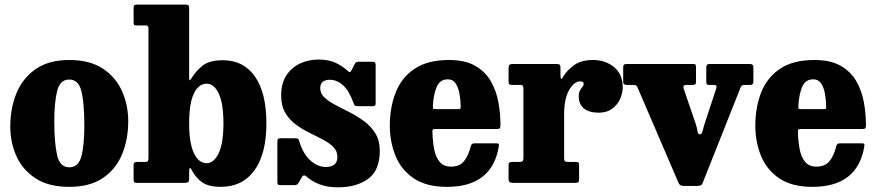

<svg xmlns="http://www.w3.org/2000/svg" viewBox="-20 -800 3834 840"><path d="M25 -246.5Q25 -326.5 52.2 -392.5Q79.5 -458.5 136.5 -498Q193.5 -537.5 283 -537.5Q373 -537.5 430 -499.8Q487 -462 514 -401Q541 -340 541 -270Q541 -190 514 -124.8Q487 -59.5 430 -21Q373 17.5 283 17.5Q193.5 17.5 136.5 -19.2Q79.5 -56 52.2 -116.2Q25 -176.5 25 -246.5ZM217.5 -270Q217.5 -174.5 229.8 -121.2Q242 -68 283 -68Q324.5 -68 336.8 -118.8Q349 -169.5 349 -250Q349 -345.5 336.8 -398.8Q324.5 -452 283 -452Q242 -452 229.8 -401.2Q217.5 -350.5 217.5 -270Z M580 -688.5Q570 -688.5 567.2 -691.2Q564.5 -694 564.5 -703.5V-766.5Q564.5 -775 568 -777.5Q571.5 -780 579 -780H787.5Q797.5 -780 802.5 -778Q807.5 -776 807.5 -765V-465.5Q807.5 -451 809.2 -449Q811 -447 814.5 -453Q836.5 -489 866.2 -512.8Q896 -536.5 955 -536.5Q1046 -536.5 1095.8 -464.8Q1145.5 -393 1145.5 -260Q1145.5 -127 1093.2 -54.8Q1041 17.5 946 17.5Q893.5 17.5 865 -2Q836.5 -21.5 818 -57.5Q813.5 -66.5 810.5 -64.5Q807.5 -62.5 807.5 -47V-18Q807.5 -6.5 803 -3.2Q798.5 0 788 0H579.5Q570.5 0 567.5 -2.5Q564.5 -5 564.5 -14.5V-77.5Q564.5 -87 568.8 -89.2Q573 -91.5 582 -91.5H613.5Q624 -91.5 626.8 -95Q629.5 -98.5 629.5 -109.5V-676Q629.5 -688.5 619.5 -688.5ZM807.5 -260Q807.5 -172.5 828.8 -129.2Q850 -86 884 -86Q915.5 -86 936.5 -129.2Q957.5 -172.5 957.5 -260Q957.5 -347.5 937 -390.8Q916.5 -434 884.5 -434Q849 -434 828.2 -390.8Q807.5 -347.5 807.5 -260Z M1526 -351Q1506.5 -405 1479.8 -428Q1453 -451 1423.5 -451Q1381 -451 1381 -414Q1381 -390.5 1400 -373Q1419 -355.5 1448.5 -340.2Q1478 -325 1511.2 -308Q1544.5 -291 1574.2 -268.8Q1604 -246.5 1622.8 -215.5Q1641.5 -184.5 1641.5 -140.5Q1641.5 -54 1590.2 -17.2Q1539 19.5 1459 19.5Q1410.5 19.5 1377 6Q1343.5 -7.5 1319 -29Q1308.5 -38 1301 -25.5L1287 -1.5Q1283.5 4.5 1280 7.2Q1276.5 10 1266 10H1206.5Q1198 10 1195.8 6.8Q1193.5 3.5 1193.5 -5.5V-178.5Q1193.5 -187.5 1195.5 -191.2Q1197.5 -195 1206 -195H1269.5Q1281.5 -195 1284.2 -192.5Q1287 -190 1289.5 -181Q1307 -124.5 1339 -97Q1371 -69.5 1405 -69.5Q1456 -69.5 1456 -113Q1456 -139.5 1438.2 -157.2Q1420.5 -175 1392.5 -189.5Q1364.5 -204 1333 -219.5Q1301.5 -235 1273.5 -255.8Q1245.5 -276.5 1227.8 -307Q1210 -337.5 1210 -382Q1210 -434.5 1232.2 -469.2Q1254.5 -504 1291.8 -521.8Q1329 -539.5 1374 -539.5Q1419.5 -539.5 1450.2 -524.2Q1481 -509 1500 -491Q1506.5 -484.5 1510.5 -484.8Q1514.5 -485 1519 -494.5L1531 -518.5Q1534.5 -525.5 1538.2 -527.8Q1542 -530 1553 -530H1611Q1623.5 -530 1623.5 -516.5V-350Q1623.5 -342 1621.5 -338.8Q1619.5 -335.5 1611 -335.5H1546Q1534.5 -335.5 1531.5 -339.2Q1528.5 -343 1526 -351Z M1685.5 -250Q1685.5 -330 1711 -395.2Q1736.5 -460.5 1793.5 -499Q1850.5 -537.5 1944 -537.5Q2015 -537.5 2059.2 -512Q2103.5 -486.5 2127.5 -444.5Q2151.5 -402.5 2160.5 -352.5Q2169.5 -302.5 2169.5 -253Q2169.5 -242 2166.5 -238.8Q2163.5 -235.5 2152 -235.5H1884.5Q1874.5 -235.5 1873 -232.5Q1871.5 -229.5 1872 -220.5Q1873 -179.5 1879.8 -145.8Q1886.5 -112 1903.8 -91.5Q1921 -71 1953 -71Q1991 -71 2010.2 -95Q2029.5 -119 2040 -161Q2041.5 -167 2045 -170Q2048.5 -173 2057 -173H2149.5Q2159.5 -173 2161.5 -170.8Q2163.5 -168.5 2162.5 -160.5Q2133.5 17.5 1935.5 17.5Q1844.5 17.5 1789.5 -20.2Q1734.5 -58 1710 -119Q1685.5 -180 1685.5 -250ZM1887.5 -322.5H1982Q1992 -322.5 1993.8 -324Q1995.5 -325.5 1995.5 -334.5Q1995 -363.5 1990 -390.8Q1985 -418 1973 -435.5Q1961 -453 1939.5 -453Q1904 -453 1890.2 -419.2Q1876.5 -385.5 1874 -339Q1873.5 -329 1874.5 -325.8Q1875.5 -322.5 1887.5 -322.5Z M2270 -407.5Q2270 -420 2267.5 -424.2Q2265 -428.5 2253 -428.5H2222.5Q2211.5 -428.5 2208.2 -431.2Q2205 -434 2205 -445V-500.5Q2205 -512.5 2208.8 -516.2Q2212.5 -520 2223.5 -520H2415.5Q2425 -520 2428.5 -517.2Q2432 -514.5 2432 -504V-474.5Q2432 -442.5 2442.5 -462Q2459.5 -491.5 2491 -514.5Q2522.5 -537.5 2574.5 -537.5Q2628.5 -537.5 2666.5 -506.5Q2704.5 -475.5 2704.5 -417Q2704.5 -393 2693 -367.2Q2681.5 -341.5 2658.2 -324.2Q2635 -307 2599.5 -307Q2557.5 -307 2534.8 -325.5Q2512 -344 2512 -378Q2512 -395 2517.5 -404.2Q2523 -413.5 2528.2 -419.8Q2533.5 -426 2533.5 -433Q2533.5 -444 2519 -444Q2491 -444 2469.5 -405.5Q2448 -367 2448 -298V-110Q2448 -98 2451.2 -94.8Q2454.5 -91.5 2467 -91.5H2500Q2509.5 -91.5 2511.5 -88Q2513.5 -84.5 2513.5 -75V-19Q2513.5 -8 2511.2 -4Q2509 0 2498.5 0H2225Q2214 0 2209.5 -3.5Q2205 -7 2205 -18.5V-77Q2205 -87 2209 -89.2Q2213 -91.5 2223 -91.5H2249Q2261.5 -91.5 2265.8 -94.5Q2270 -97.5 2270 -109.5Z M3061 -253.5 3113.5 -412.5Q3118.5 -428.5 3104 -428.5H3081.5Q3074 -428.5 3072 -432Q3070 -435.5 3070 -443V-505.5Q3070 -520 3083 -520H3261.5Q3276 -520 3276 -506.5V-441.5Q3276 -428.5 3262.5 -428.5H3239Q3228.5 -428.5 3224.8 -424.5Q3221 -420.5 3218.5 -413.5L3054.5 -0.5Q3051 8.5 3045.5 11Q3040 13.5 3027 13.5H2972.5Q2954.5 13.5 2949.5 2L2768.5 -419Q2765.5 -425.5 2760.5 -427Q2755.5 -428.5 2746 -428.5H2721.5Q2706.5 -428.5 2706.5 -441V-505Q2706.5 -514.5 2710 -517.2Q2713.5 -520 2722 -520H3014Q3021.5 -520 3023.2 -516.8Q3025 -513.5 3025 -505.5V-442Q3025 -432.5 3021.2 -430.5Q3017.5 -428.5 3008 -428.5H2983Q2966 -428.5 2971 -412.5L3025 -254.5Q3029 -242 3031.2 -227Q3033.5 -212 3042 -212Q3050 -212 3053.8 -226.8Q3057.5 -241.5 3061 -253.5Z M3284.5 -250Q3284.5 -330 3310 -395.2Q3335.5 -460.5 3392.5 -499Q3449.5 -537.5 3543 -537.5Q3614 -537.5 3658.2 -512Q3702.5 -486.5 3726.5 -444.5Q3750.5 -402.5 3759.5 -352.5Q3768.5 -302.5 3768.5 -253Q3768.5 -242 3765.5 -238.8Q3762.5 -235.5 3751 -235.5H3483.5Q3473.5 -235.5 3472 -232.5Q3470.5 -229.5 3471 -220.5Q3472 -179.5 3478.8 -145.8Q3485.5 -112 3502.8 -91.5Q3520 -71 3552 -71Q3590 -71 3609.2 -95Q3628.5 -119 3639 -161Q3640.5 -167 3644 -170Q3647.5 -173 3656 -173H3748.5Q3758.5 -173 3760.5 -170.8Q3762.5 -168.5 3761.5 -160.5Q3732.5 17.5 3534.5 17.5Q3443.5 17.5 3388.5 -20.2Q3333.5 -58 3309 -119Q3284.5 -180 3284.5 -250ZM3486.5 -322.5H3581Q3591 -322.5 3592.8 -324Q3594.5 -325.5 3594.5 -334.5Q3594 -363.5 3589 -390.8Q3584 -418 3572 -435.5Q3560 -453 3538.5 -453Q3503 -453 3489.2 -419.2Q3475.5 -385.5 3473 -339Q3472.5 -329 3473.5 -325.8Q3474.5 -322.5 3486.5 -322.5Z"/></svg>

Font: Besley* Narrow Heavy
Style: Regular
Weight: 800
Width: 4
Designer: Owen Earl
Foundry: indestructible type*
Version: Version 3.000; ttfautohint (v1.8.3)